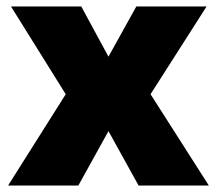

<svg xmlns="http://www.w3.org/2000/svg" viewBox="-20 -573 670 593"><path d="M183 -282 14 -553H231L315 -398L401 -553H618L445 -282L625 0H408L315 -168L222 0H5Z"/></svg>

Font: Noto Sans Lao Black
Style: Regular
Weight: 900
Designer: Monotype Design Team
Foundry: Monotype Imaging Inc.
Version: Version 2.003; ttfautohint (v1.8.4.7-5d5b)